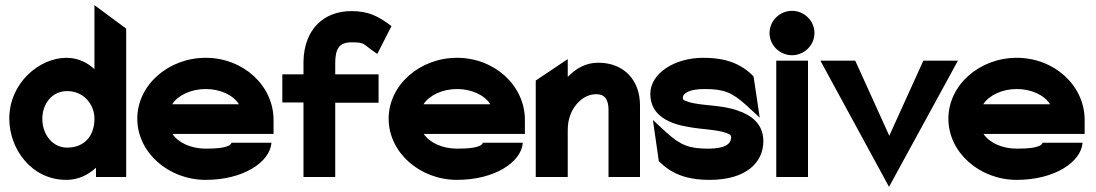

<svg xmlns="http://www.w3.org/2000/svg" viewBox="-20 -686 4246 744"><path d="M16 -226C16 -110 101 11 237 11C284 11 321 -8 352 -36V0H469V-575L346 -666V-418C318 -444 282 -462 237 -462C134 -462 16 -366 16 -226ZM144 -226C144 -282 180 -333 240 -333C305 -333 346 -281 346 -226C346 -159 307 -114 240 -114C184 -114 144 -164 144 -226Z M512 -226C512 -95 633 11 777 11C922 11 1026 -57 1032 -133H877C872 -112 812 -110 777 -110C720 -110 671 -133 648 -167H1040V-221C1040 -355 922 -462 777 -462C633 -462 512 -357 512 -226ZM647 -282C669 -316 719 -341 777 -341C835 -341 884 -317 906 -282Z M1074 -289H1156V0H1279V-288H1447V-398H1279V-441C1279 -499 1296 -522 1342 -522C1392 -522 1387 -516 1418 -494L1442 -477L1497 -585L1479 -598C1445 -621 1410 -643 1342 -643C1231 -643 1158 -569 1156 -447V-398H1074Z M1486 -226C1486 -95 1607 11 1751 11C1896 11 2000 -57 2006 -133H1851C1846 -112 1786 -110 1751 -110C1694 -110 1645 -133 1622 -167H2014V-221C2014 -355 1896 -462 1751 -462C1607 -462 1486 -357 1486 -226ZM1621 -282C1643 -316 1693 -341 1751 -341C1809 -341 1858 -317 1880 -282Z M2056 0H2180V-183C2180 -226 2195 -260 2215 -283C2233 -304 2258 -321 2291 -321C2323 -321 2338 -301 2338 -260V0H2460V-278C2460 -372 2401 -443 2298 -443C2249 -443 2211 -420 2180 -388V-457L2056 -374Z M2500 -322C2500 -234 2581 -205 2648 -194C2696 -185 2755 -184 2791 -172C2809 -166 2813 -163 2813 -154C2813 -127 2787 -110 2725 -110C2652 -110 2618 -122 2562 -173L2510 -221L2533 -61L2540 -55C2597 0 2666 11 2730 11C2872 11 2938 -57 2938 -139C2938 -206 2891 -240 2840 -257C2777 -281 2694 -275 2645 -292C2627 -298 2626 -300 2626 -307C2626 -325 2652 -341 2710 -341C2783 -341 2816 -329 2872 -278L2924 -230L2900 -390L2894 -396C2837 -451 2769 -462 2705 -462C2594 -462 2500 -402 2500 -322Z M2962 -558C2962 -510 3002 -472 3049 -472C3096 -472 3136 -510 3136 -558C3136 -606 3096 -644 3049 -644C3002 -644 2962 -606 2962 -558ZM2988 0H3111V-451H2988Z M3159 -451 3425 38 3692 -451H3558L3426 -160L3294 -451Z M3655 -226C3655 -95 3776 11 3920 11C4065 11 4169 -57 4175 -133H4020C4015 -112 3955 -110 3920 -110C3863 -110 3814 -133 3791 -167H4183V-221C4183 -355 4065 -462 3920 -462C3776 -462 3655 -357 3655 -226ZM3790 -282C3812 -316 3862 -341 3920 -341C3978 -341 4027 -317 4049 -282Z"/></svg>

Font: Charger Sport
Style: UltNrw
Weight: 1000
Designer: Jasper
Foundry: Cannot Into Space Fonts
Version: Version 1.1